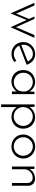

<svg xmlns="http://www.w3.org/2000/svg" viewBox="1334 -1778 632 3339"><g transform="rotate(90 1649.5 -108.0)"><path d="M309 -391 452 -70 589 -391H637L453 24L327 -254L212 24L28 -391H75L216 -73L309 -298L266 -391Z M919 8Q858 8 811 -19Q764 -46 737.5 -92.5Q711 -139 711 -197Q711 -254 739 -301Q767 -348 814.5 -376Q862 -404 920 -404Q990 -404 1037.5 -363Q1085 -322 1106 -256L772 -127Q791 -86 829.5 -59.5Q868 -33 920 -33Q952 -33 981.5 -45Q1011 -57 1034 -76L1058 -42Q1030 -20 993.5 -6Q957 8 919 8ZM757 -199Q757 -180 761 -162L1049 -275Q1031 -311 998 -337.5Q965 -364 917 -364Q872 -364 836 -342Q800 -320 778.5 -283Q757 -246 757 -199Z M1398 8Q1342 8 1296.5 -17.5Q1251 -43 1224.5 -89Q1198 -135 1198 -196Q1198 -261 1226 -307.5Q1254 -354 1302 -378.5Q1350 -403 1411 -403Q1459 -403 1503.5 -375.5Q1548 -348 1570 -306L1575 -391H1617V0H1570V-83Q1548 -48 1502 -20Q1456 8 1398 8ZM1408 -32Q1452 -32 1487.5 -50.5Q1523 -69 1545 -102Q1567 -135 1570 -178V-234Q1562 -271 1538.5 -300Q1515 -329 1481 -346Q1447 -363 1407 -363Q1363 -363 1326 -342.5Q1289 -322 1267 -285Q1245 -248 1245 -198Q1245 -152 1267 -114.5Q1289 -77 1326.5 -54.5Q1364 -32 1408 -32Z M2011 8Q1959 8 1913 -17Q1867 -42 1842 -83V188H1795V-394H1837L1840 -307Q1868 -350 1915.5 -376.5Q1963 -403 2018 -403Q2074 -403 2119 -376Q2164 -349 2190.5 -302.5Q2217 -256 2217 -196Q2217 -137 2189.5 -90.5Q2162 -44 2115.5 -18Q2069 8 2011 8ZM2003 -31Q2049 -31 2086.5 -53Q2124 -75 2146.5 -112.5Q2169 -150 2169 -196Q2169 -243 2147 -280.5Q2125 -318 2088.5 -340Q2052 -362 2006 -362Q1962 -362 1926 -342Q1890 -322 1868 -288Q1846 -254 1842 -211V-179Q1845 -138 1867.5 -104Q1890 -70 1925.5 -50.5Q1961 -31 2003 -31Z M2319 -198Q2319 -255 2346.5 -302Q2374 -349 2421.5 -376.5Q2469 -404 2528 -404Q2588 -404 2635 -376.5Q2682 -349 2709 -302Q2736 -255 2736 -198Q2736 -141 2709 -94Q2682 -47 2634.5 -19.5Q2587 8 2527 8Q2468 8 2421 -18.5Q2374 -45 2346.5 -91.5Q2319 -138 2319 -198ZM2366 -197Q2366 -151 2387.5 -113.5Q2409 -76 2445.5 -54Q2482 -32 2527 -32Q2572 -32 2608.5 -54Q2645 -76 2666.5 -113.5Q2688 -151 2688 -197Q2688 -243 2666.5 -280.5Q2645 -318 2608.5 -340.5Q2572 -363 2527 -363Q2481 -363 2444.5 -339.5Q2408 -316 2387 -278Q2366 -240 2366 -197Z M2917 -391 2921 -304Q2941 -350 2986.5 -376Q3032 -402 3086 -402Q3141 -402 3175 -369.5Q3209 -337 3210 -285V0H3162V-272Q3161 -310 3138 -335Q3115 -360 3071 -361Q3032 -361 2998 -342Q2964 -323 2943.5 -289Q2923 -255 2923 -210V0H2876V-391Z"/></g></svg>

Font: Synthetic Light
Style: Regular
Weight: 300
Designer: Santiago Orozco
Foundry: Typemade
Version: Version 2.000; ttfautohint (v1.8.4.7-5d5b)